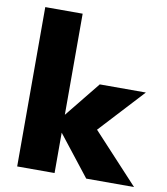

<svg xmlns="http://www.w3.org/2000/svg" viewBox="-84 -820 774 890"><g transform="rotate(10 303.5 -375.0)"><path d="M57 0V-750H233V-274L368 -441H585L392 -232L607 0H382L233 -190V0Z"/></g></svg>

Font: Teachers ExtraBold
Style: Regular
Weight: 800
Designer: Alfredo Marco Pradil, Chank Diesel
Version: Version 1.001